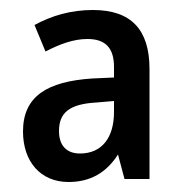

<svg xmlns="http://www.w3.org/2000/svg" viewBox="-20 -742 367 384"><path d="M166 -722C122 -722 84 -711 49 -692L71 -639C100 -654 127 -664 155 -664C190 -664 208 -647 208 -608V-587L164 -585C75 -579 26 -550 26 -479C26 -419 61 -378 117 -378C161 -378 193 -397 216 -433L229 -384H279V-604C279 -683 242 -722 166 -722ZM173 -537 208 -540V-518C208 -467 184 -435 140 -435C114 -435 98 -450 98 -480C98 -516 118 -534 173 -537Z"/></svg>

Font: Noto Sans Thai Cond Med
Style: Regular
Weight: 500
Width: 3
Designer: Monotype Design Team
Foundry: Monotype Imaging Inc.
Version: Version 2.002